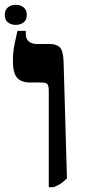

<svg xmlns="http://www.w3.org/2000/svg" viewBox="-24 -776 359 803"><path d="M180 7V-394Q180 -417 174.5 -424Q169 -431 147 -431H102Q64 -431 47 -451.5Q30 -472 30 -520Q30 -539 31.5 -556Q33 -573 37.5 -594.5Q42 -616 49 -647H84V-633Q84 -614 96 -603Q108 -592 132 -592H181Q215 -592 228 -576Q241 -560 242 -516L256 -30Q241 -15 228.5 -7Q216 1 199 7ZM42 -672Q23 -672 9.5 -682Q-4 -692 -4 -714Q-4 -735 9.5 -745.5Q23 -756 42 -756Q61 -756 74.5 -745.5Q88 -735 88 -714Q88 -692 74.5 -682Q61 -672 42 -672Z"/></svg>

Font: Noto Serif Hebrew
Style: Bold
Weight: 700
Version: Version 2.003